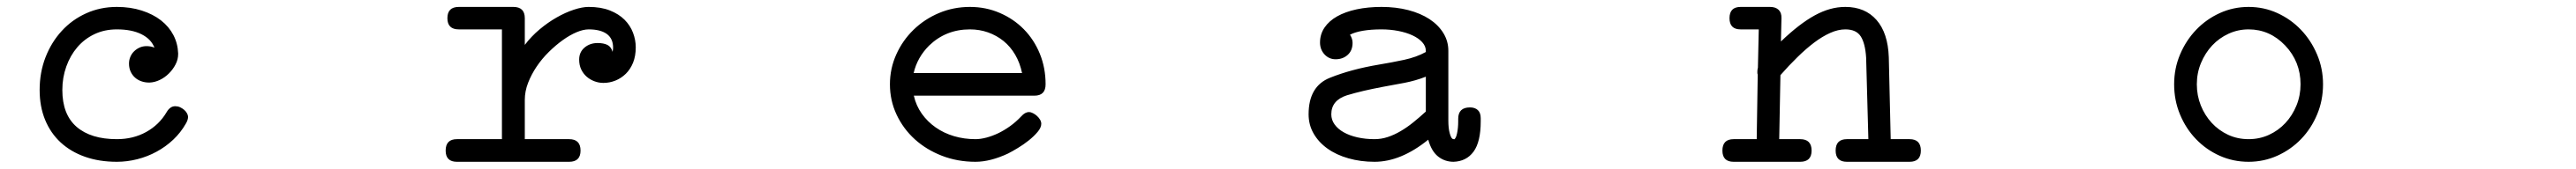

<svg xmlns="http://www.w3.org/2000/svg" viewBox="-20 -441 7265 478"><path d="M449.7 -123.5Q459.5 -140.6 474.1 -140.6Q481.4 -140.6 487.8 -137.7Q494.1 -134.8 499.3 -130.4Q504.4 -126 507.3 -120.6Q510.3 -115.2 510.3 -110.4Q510.3 -102.1 504.4 -91.8Q489.7 -65.9 468.5 -45.9Q447.3 -25.9 421.6 -12Q396 2 367.2 9.3Q338.4 16.6 309.6 16.6Q259.8 16.6 219.7 2.4Q179.7 -11.7 151.1 -38.1Q122.6 -64.5 107.2 -102.1Q91.8 -139.6 91.8 -186.5Q91.8 -236.3 108.4 -279.1Q125 -321.8 154.1 -353.5Q183.1 -385.3 222.9 -403.3Q262.7 -421.4 309.6 -421.4Q348.1 -421.4 379.9 -411.1Q411.6 -400.9 434.1 -383.3Q456.5 -365.7 469 -341.8Q481.4 -317.9 482.4 -290V-288.6V-288.1Q482.4 -272.9 475.1 -258.8Q467.8 -244.6 456.3 -233.2Q444.8 -221.7 430.4 -214.8Q416 -208 401.9 -207.5H400.4Q388.7 -207.5 378.4 -211.2Q368.2 -214.8 360.6 -221.7Q353 -228.5 348.4 -238.5Q343.8 -248.5 343.8 -261.2Q343.8 -271.5 347.7 -280.5Q351.6 -289.6 358.4 -296.1Q365.2 -302.7 374 -306.6Q382.8 -310.5 393.1 -310.5Q398.4 -310.5 404.3 -309.6Q410.2 -308.6 415.5 -306.2Q406.2 -330.6 378.9 -344.2Q351.6 -357.9 309.6 -357.9Q274.9 -357.9 246.6 -344.5Q218.3 -331.1 198.2 -307.6Q178.2 -284.2 167 -252.9Q155.8 -221.7 155.8 -186.5Q155.8 -117.2 196 -82.3Q236.3 -47.4 309.6 -47.4Q355.5 -47.4 392.1 -67.6Q428.7 -87.9 449.7 -123.5Z M1273.9 -357.9Q1241.7 -357.9 1241.7 -389.6Q1241.7 -421.4 1273.9 -421.4H1427.7Q1460 -421.4 1460 -389.6V-314Q1478 -337.9 1501.5 -357.7Q1524.9 -377.4 1549.8 -391.6Q1574.7 -405.8 1598.4 -413.6Q1622.1 -421.4 1640.1 -421.4Q1674.8 -421.4 1700 -411.4Q1725.1 -401.4 1741.2 -385.3Q1757.3 -369.1 1765.1 -348.6Q1772.9 -328.1 1772.9 -307.1Q1772.9 -282.7 1765.4 -263.9Q1757.8 -245.1 1744.9 -232.4Q1731.9 -219.7 1715.6 -213.1Q1699.2 -206.5 1681.6 -206.5Q1668.5 -206.5 1656.2 -211.2Q1644 -215.8 1634.5 -224.1Q1625 -232.4 1619.1 -244.6Q1613.3 -256.8 1613.3 -272.5Q1613.3 -293.5 1628.4 -306.4Q1643.6 -319.3 1665.5 -319.3Q1682.1 -319.3 1692.9 -314Q1703.6 -308.6 1707.5 -294.4Q1709 -300.8 1709 -306.2Q1709 -332 1691.2 -345Q1673.3 -357.9 1640.1 -357.9Q1625 -357.9 1606 -349.9Q1586.9 -341.8 1566.9 -327.4Q1546.9 -313 1527.6 -293.9Q1508.3 -274.9 1493.4 -252.7Q1478.5 -230.5 1469.2 -206.5Q1460 -182.6 1460 -158.7V-47.4H1585Q1617.2 -47.4 1617.2 -15.1Q1617.2 16.6 1585 16.6H1268.6Q1236.8 16.6 1236.8 -15.1Q1236.8 -47.4 1268.6 -47.4H1395.5V-357.9Z M2859.9 -111.8Q2870.6 -124 2881.8 -124Q2887.2 -124 2893.3 -120.8Q2899.4 -117.7 2904.5 -113Q2909.7 -108.4 2913.1 -102.5Q2916.5 -96.7 2916.5 -90.8Q2916.5 -80.1 2906.2 -67.9Q2896 -55.7 2881.3 -43.9Q2866.7 -32.2 2850.6 -22.5Q2834.5 -12.7 2822.8 -6.8Q2772.9 16.6 2731 16.6Q2680.2 16.6 2636.2 -0.5Q2592.3 -17.6 2559.8 -47.1Q2527.3 -76.7 2508.5 -116.7Q2489.7 -156.7 2489.7 -202.6Q2489.7 -247.1 2507.6 -286.9Q2525.4 -326.7 2556.2 -356.7Q2586.9 -386.7 2627.9 -404.1Q2668.9 -421.4 2715.3 -421.4Q2760.3 -421.4 2799.3 -404.5Q2838.4 -387.7 2867.2 -358.4Q2896 -329.1 2912.4 -289.1Q2928.7 -249 2928.7 -202.6Q2928.7 -170.4 2897 -170.4H2557.1Q2563.5 -142.1 2579.6 -119.4Q2595.7 -96.7 2618.7 -80.6Q2641.6 -64.5 2670.4 -55.9Q2699.2 -47.4 2731 -47.4Q2745.1 -47.4 2761.7 -51.8Q2778.3 -56.2 2795.2 -64.2Q2812 -72.3 2828.6 -84.2Q2845.2 -96.2 2859.9 -111.8ZM2600.1 -312Q2566.9 -278.8 2556.6 -234.4H2862.3Q2856.4 -263.2 2843 -286.1Q2829.6 -309.1 2810.1 -325Q2790.5 -340.8 2766.4 -349.4Q2742.2 -357.9 2715.3 -357.9Q2647.5 -357.9 2600.1 -312Z M3787.1 -342.8Q3794.4 -331.5 3794.4 -319.8Q3794.4 -298.3 3780.8 -285.9Q3767.1 -273.4 3746.6 -273.4Q3728 -273.4 3715.3 -287.1Q3702.6 -300.8 3702.6 -320.8Q3702.6 -344.2 3715.3 -363Q3728 -381.8 3751 -394.8Q3773.9 -407.7 3805.9 -414.6Q3837.9 -421.4 3876 -421.4Q3917 -421.4 3951.7 -412.4Q3986.3 -403.3 4011.2 -387Q4036.1 -370.6 4050.3 -347.7Q4064.5 -324.7 4064.5 -297.4V-99.6Q4064.5 -89.8 4065.4 -80.6Q4066.4 -71.3 4068.4 -64Q4070.3 -56.6 4073 -52Q4075.7 -47.4 4079.6 -47.4Q4080.6 -47.4 4080.6 -46.9Q4085.9 -48.8 4089.1 -64Q4092.3 -79.1 4092.3 -98.1V-105Q4092.3 -137.2 4125.5 -137.2Q4139.6 -137.2 4147.7 -129.6Q4155.8 -122.1 4155.8 -106.4V-98.1Q4155.8 -39.6 4135.5 -12Q4115.2 15.6 4078.6 16.6H4079.6Q4054.2 16.6 4035.4 1.5Q4016.6 -13.7 4007.8 -45.9Q3930.7 16.6 3856.4 16.6Q3816.9 16.6 3782.7 6.8Q3748.5 -2.9 3723.6 -20.8Q3698.7 -38.6 3684.6 -63.2Q3670.4 -87.9 3670.4 -117.7Q3670.4 -197.3 3731 -221.2Q3790.5 -245.1 3868.7 -258.3Q3904.3 -264.2 3939.5 -271.7Q3974.6 -279.3 4001 -293.9V-297.4Q4001 -310.5 3990.7 -321.8Q3980.5 -333 3963.1 -341.1Q3945.8 -349.1 3923.1 -353.5Q3900.4 -357.9 3876 -357.9Q3846.2 -357.9 3823.5 -354Q3800.8 -350.1 3787.1 -342.8ZM4001 -125.5V-224.1Q3972.7 -212.9 3941.4 -206.8Q3910.2 -200.7 3879.4 -195.3Q3851.1 -189.9 3825.9 -184.1Q3800.8 -178.2 3778.3 -171.4Q3734.4 -157.2 3734.4 -117.7Q3734.4 -102.1 3743.7 -89.1Q3752.9 -76.2 3769.3 -66.9Q3785.6 -57.6 3808.1 -52.5Q3830.6 -47.4 3856.4 -47.4Q3875.5 -47.4 3893.8 -53.5Q3912.1 -59.6 3929.9 -70.1Q3947.8 -80.6 3965.3 -94.7Q3982.9 -108.9 4001 -125.5ZM4079.6 -46.9H4080.6Z M4888.7 -357.9Q4857.4 -357.9 4857.4 -389.6Q4857.4 -421.4 4888.7 -421.4H4971.7Q4987.3 -421.4 4995.8 -413.3Q5004.4 -405.3 5003.9 -389.6L5002.4 -323.7Q5028.8 -349.1 5052.5 -367.4Q5076.2 -385.7 5098.1 -397.7Q5120.1 -409.7 5141.1 -415.5Q5162.1 -421.4 5184.1 -421.4Q5239.7 -421.4 5272 -384.5Q5304.2 -347.7 5306.6 -279.3L5312 -47.4H5365.2Q5397 -47.4 5397 -15.1Q5397 16.6 5365.2 16.6H5188.5Q5156.7 16.6 5156.7 -15.1Q5156.7 -47.4 5188.5 -47.4H5249L5242.7 -277.8Q5240.2 -318.4 5227.5 -338.1Q5214.8 -357.9 5184.1 -357.9Q5163.6 -357.9 5141.4 -347.9Q5119.1 -337.9 5096.2 -320.6Q5073.2 -303.2 5049.1 -279.5Q5024.9 -255.9 5001 -228.5L4997.6 -47.4H5056.6Q5088.9 -47.4 5088.9 -15.1Q5088.9 16.6 5056.6 16.6H4869.1Q4837.4 16.6 4837.4 -15.1Q4837.4 -47.4 4869.1 -47.4H4934.1L4937 -230Q4936 -232.4 4936 -234.6Q4936 -236.8 4936 -239.3Q4936 -244.1 4937.5 -249.5L4939.9 -357.9Z M6321.3 -421.4Q6364.3 -421.4 6402.3 -404.1Q6440.4 -386.7 6469 -356.7Q6497.6 -326.7 6514.4 -286.9Q6531.2 -247.1 6531.2 -202.6Q6531.2 -157.2 6514.6 -117.4Q6498 -77.6 6469.5 -47.9Q6440.9 -18.1 6402.6 -0.7Q6364.3 16.6 6321.3 16.6Q6277.8 16.6 6239.7 -0.5Q6201.7 -17.6 6173.1 -47.4Q6144.5 -77.1 6127.9 -117.2Q6111.3 -157.2 6111.3 -202.6Q6111.3 -247.6 6128.2 -287.4Q6145 -327.1 6173.6 -356.9Q6202.1 -386.7 6240.2 -404.1Q6278.3 -421.4 6321.3 -421.4ZM6424.3 -312.5Q6380.9 -357.9 6321.3 -357.9Q6291.5 -357.9 6264.9 -345.7Q6238.3 -333.5 6218.5 -312.3Q6198.7 -291 6187 -262.7Q6175.3 -234.4 6175.3 -202.6Q6175.3 -170.9 6186.5 -142.8Q6197.8 -114.7 6217.3 -93.5Q6236.8 -72.3 6263.4 -59.8Q6290 -47.4 6321.3 -47.4Q6352.1 -47.4 6378.7 -59.6Q6405.3 -71.8 6425 -93Q6444.8 -114.3 6456.3 -142.6Q6467.8 -170.9 6467.8 -202.6Q6467.8 -266.6 6424.3 -312.5Z"/></svg>

Font: Erica Type
Style: Italic
Weight: 400
Monospace: yes
Designer: Peter Wiegel
Foundry: Peter Wiegel
Version: Version 1.000 2010 initial release